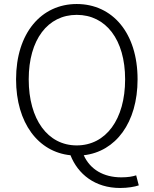

<svg xmlns="http://www.w3.org/2000/svg" viewBox="-20 -762 766 956"><path d="M123 -367C123 -565 218 -688 362 -688C507 -688 603 -565 603 -367C603 -167 507 -38 362 -38C218 -38 123 -167 123 -367ZM658 111C640 117 617 121 584 121C496 121 429 82 397 11C556 -7 665 -151 665 -367C665 -598 540 -742 362 -742C186 -742 60 -598 60 -367C60 -149 171 -5 331 11C368 105 453 174 578 174C616 174 651 168 671 161Z"/></svg>

Font: Noto Sans Japanese Light
Style: Regular
Weight: 300
Designer: Ryoko NISHIZUKA (kana & ideographs); Paul D. Hunt (Latin, Greek & Cyrillic); Wenlong ZHANG (bopomofo); Sandoll Communica
Foundry: Adobe Systems Incorporated
Version: Version 1.000;PS 1;hotconv 1.0.78;makeotf.lib2.5.61930